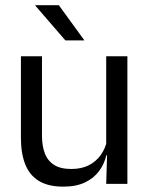

<svg xmlns="http://www.w3.org/2000/svg" viewBox="-20 -703 573 734"><path d="M140.5 -488V-184.5Q140.5 -146 151.2 -117.2Q162 -88.5 186.5 -72.8Q211 -57 252.5 -57Q291.5 -57 319.5 -71.2Q347.5 -85.5 365.2 -110.5Q383 -135.5 389.5 -167L404 -109.5H386.5Q379 -76.5 359 -49.2Q339 -22 305.2 -5.8Q271.5 10.5 222 10.5Q164.5 10.5 128.8 -11.2Q93 -33 76.5 -74.8Q60 -116.5 60 -175.5V-488ZM467 -488V0H386L389.5 -117L386 -122V-488ZM205 -683 302 -549.5V-548.5H230L115 -681.5V-683Z"/></svg>

Font: Anek Odia Medium
Style: Regular
Weight: 400
Version: Version 1.003